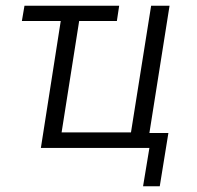

<svg xmlns="http://www.w3.org/2000/svg" viewBox="-20 -514 683 667"><path d="M477 133 499 0H122L191 -441H56L65 -494H394L386 -441H255L194 -54H435L505 -494H569L499 -52H565L535 133Z"/></svg>

Font: Nunito Sans 7pt Condensed Light
Style: Italic
Weight: 300
Width: 3
Italic angle: -9°
Designer: Vernon Adams
Foundry: Vernon Adams
Version: Version 3.101;gftools[0.9.27]